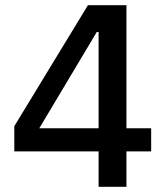

<svg xmlns="http://www.w3.org/2000/svg" viewBox="-20 -718 640 738"><path d="M359 0V-136H35V-233L318 -698H466V-225H561V-136H466V0ZM131 -225H359V-595H352Z"/></svg>

Font: IBM Plex Sans Arabic Medium
Style: Regular
Weight: 500
Designer: Mike Abbink, Paul van der Laan, Pieter van Rosmalen, Wael Morcos, Khajak Apelian
Foundry: Bold Monday
Version: Version 1.1